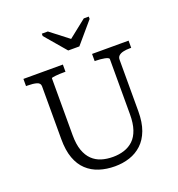

<svg xmlns="http://www.w3.org/2000/svg" viewBox="-165 -1078 1143 1230"><g transform="rotate(-20 406.5 -462.5)"><path d="M380 -783H456L578 -926V-942H544L395 -824L449 -826L299 -942H258V-926ZM221 -264Q221 -201 236 -159Q251 -117 277.5 -91.5Q304 -66 339.5 -55Q375 -44 418 -44Q459 -44 494.5 -55.5Q530 -67 556.5 -92Q583 -117 597.5 -159.5Q612 -202 612 -264V-640Q612 -645 604 -649Q596 -653 583 -655.5Q570 -658 554.5 -659.5Q539 -661 525 -661H516V-710H765V-661H754Q730 -661 710.5 -656.5Q691 -652 680 -642Q669 -632 669 -615V-264Q669 -188 649 -134.5Q629 -81 593 -47.5Q557 -14 510 1.5Q463 17 409 17Q352 17 303.5 1.5Q255 -14 219 -47.5Q183 -81 163.5 -134.5Q144 -188 144 -264V-625Q144 -647 120 -654Q96 -661 59 -661H48V-710H317V-661H308Q294 -661 278.5 -660.5Q263 -660 250 -658.5Q237 -657 229 -655.5Q221 -654 221 -651Z"/></g></svg>

Font: Roboto Serif 20pt Light
Style: Regular
Weight: 300
Version: Version 1.008